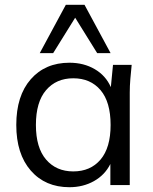

<svg xmlns="http://www.w3.org/2000/svg" viewBox="-20 -773 640 802"><path d="M270 9Q169 9 108.5 -60.5Q48 -130 48 -251Q48 -373 108.5 -442Q169 -511 270 -511Q330 -511 376 -484Q422 -457 443 -409L452 -502H530Q527 -473 524.5 -443.5Q522 -414 522 -386V0H441V-88Q418 -42 372.5 -16.5Q327 9 270 9ZM286 -57Q358 -57 400 -106.5Q442 -156 442 -251Q442 -347 400 -396.5Q358 -446 286 -446Q215 -446 172.5 -396.5Q130 -347 130 -251Q130 -156 172.5 -106.5Q215 -57 286 -57ZM146 -551 255 -753H333L442 -551H386L294 -699L202 -551Z"/></svg>

Font: Mulish
Style: Regular
Weight: 400
Designer: Vernon Adams
Foundry: Vernon Adams
Version: Version 3.603; ttfautohint (v1.8.3)